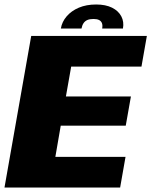

<svg xmlns="http://www.w3.org/2000/svg" viewBox="-40 -835 674 855"><path d="M-20 0H495L519 -136.5H206.5L230.5 -275.5H520L543 -405.5H253.5L277 -538.5H590L614 -675H99ZM388 -815Q344.5 -815 311 -800.8Q277.5 -786.5 256.8 -762.2Q236 -738 231 -708H323Q325.5 -722 331.8 -731.5Q338 -741 348.8 -745.8Q359.5 -750.5 376.5 -750.5Q392 -750.5 401.2 -745.8Q410.5 -741 414 -731.8Q417.5 -722.5 415 -708H507.5Q513 -738 500.2 -762.2Q487.5 -786.5 459 -800.8Q430.5 -815 388 -815Z"/></svg>

Font: Anybody Thin ExtraBold
Style: Italic
Weight: 800
Italic angle: -10°
Version: Version 1.113;gftools[0.9.25]